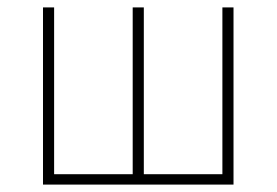

<svg xmlns="http://www.w3.org/2000/svg" viewBox="-20 -498 746 518"><path d="M96 0V-478H126V-28H338V-478H368V-28H580V-478H610V0Z"/></svg>

Font: SourceSans3VF
Style: Regular
Weight: 200
Designer: Paul D. Hunt
Foundry: Adobe
Version: Version 3.052;hotconv 1.1.0;makeotfexe 2.6.0